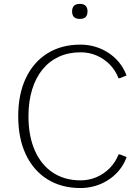

<svg xmlns="http://www.w3.org/2000/svg" viewBox="-20 -948 712 978"><path d="M389.6 9.8Q293 9.8 221.7 -34.7Q150.4 -79.1 111.6 -161.1Q72.8 -243.2 72.8 -355.5Q72.8 -468.3 111.6 -550Q150.4 -631.8 221.7 -676.3Q293 -720.7 389.6 -720.7Q421.4 -720.7 451.2 -713.6Q481 -706.5 507.6 -693.1Q534.2 -679.7 556.9 -660.4Q579.6 -641.1 596.7 -616.7Q613.8 -592.3 624.5 -563.5L590.3 -549.8H583.5Q568.4 -589.4 539.6 -618.9Q510.7 -648.4 472.7 -665Q434.6 -681.6 390.6 -681.6Q329.6 -681.6 280.5 -659.2Q231.4 -636.7 196.8 -594.5Q162.1 -552.2 143.6 -491.9Q125 -431.6 125 -355.5Q125 -254.4 157.5 -181.2Q189.9 -107.9 249.5 -68.6Q309.1 -29.3 390.6 -29.3Q433.6 -29.3 471.7 -45.7Q509.8 -62 539.1 -91.8Q568.4 -121.6 584 -161.6H590.3L625 -147.9Q614.3 -118.2 596.7 -93.5Q579.1 -68.8 556.4 -49.8Q533.7 -30.8 506.8 -17.3Q480 -3.9 450.4 2.9Q420.9 9.8 389.6 9.8ZM386.7 -851.6Q366.7 -851.6 356.9 -861.3Q347.2 -871.1 347.2 -889.6Q347.2 -908.7 356.9 -918.5Q366.7 -928.2 386.7 -928.2Q406.7 -928.2 416.3 -918.5Q425.8 -908.7 425.8 -889.6Q425.8 -871.1 416.3 -861.3Q406.7 -851.6 386.7 -851.6Z"/></svg>

Font: Comme Thin
Style: Regular
Weight: 250
Version: Version 1.000;gftools[0.9.27]